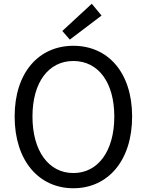

<svg xmlns="http://www.w3.org/2000/svg" viewBox="-20 -990 782 1023"><path d="M371 13C555 13 684 -134 684 -369C684 -604 555 -746 371 -746C187 -746 58 -604 58 -369C58 -134 187 13 371 13ZM371 -68C239 -68 153 -186 153 -369C153 -552 239 -665 371 -665C503 -665 589 -552 589 -369C589 -186 503 -68 371 -68ZM352 -779 521 -907 469 -970 312 -825Z"/></svg>

Font: Source Han Sans JP
Style: Regular
Weight: 400
Designer: Ryoko NISHIZUKA 西塚涼子 (kana, bopomofo & ideographs); Paul D. Hunt (Latin, Greek & Cyrillic); Sandoll Communications 산돌커뮤니
Foundry: Adobe
Version: Version 2.004;hotconv 1.0.118;makeotfexe 2.5.65603